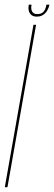

<svg xmlns="http://www.w3.org/2000/svg" viewBox="-21 -778 226 798"><path d="M-1 0H10L129 -675H118ZM131.5 -709Q147.5 -709 158 -716Q168.5 -723 175.2 -734.2Q182 -745.5 184.5 -758.5H172Q170 -746.5 165.8 -737.8Q161.5 -729 153.8 -724.2Q146 -719.5 133.5 -719.5Q123 -719.5 117.2 -724.5Q111.5 -729.5 109.5 -738Q107.5 -746.5 110 -758.5H98.5Q96 -745.5 98.5 -734.2Q101 -723 109.2 -716Q117.5 -709 131.5 -709Z"/></svg>

Font: Anybody Thin Condensed
Style: Italic
Weight: 100
Width: 3
Italic angle: -10°
Version: Version 1.113;gftools[0.9.25]